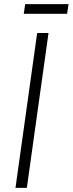

<svg xmlns="http://www.w3.org/2000/svg" viewBox="-20 -910 352 930"><path d="M110 0H55L160 -750H215ZM102 -890H312L305 -843H95Z"/></svg>

Font: Mohave Light Light
Style: Italic
Weight: 300
Italic angle: -8°
Version: Version 2.003